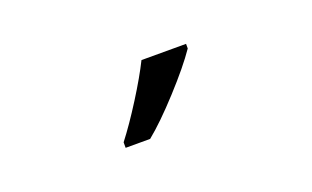

<svg xmlns="http://www.w3.org/2000/svg" viewBox="-36 -885 648 399"><g transform="rotate(-20 288.5 -686.0)"><path d="M383.8 -766.1V-755.9Q361.8 -723.6 319.3 -677.2Q276.9 -630.9 246.1 -606H191.9V-618.2Q215.3 -648.4 242.4 -691.4Q269.5 -734.4 285.2 -766.1Z"/></g></svg>

Font: Open Sans Hebrew
Style: Regular
Weight: 400
Foundry: Ascender Corporation, Yanek Iontef
Version: Version 2.001;PS 002.001;hotconv 1.0.70;makeotf.lib2.5.58329